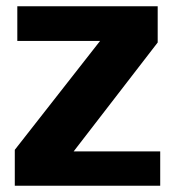

<svg xmlns="http://www.w3.org/2000/svg" viewBox="-20 -590 555 610"><path d="M489 -109V0H27V-114L298 -460H35V-570H481V-455L214 -109Z"/></svg>

Font: Lalezar
Style: Regular
Weight: 400
Designer: Borna Izadpanah
Foundry: Borna Izadpanah
Version: Version 1.003